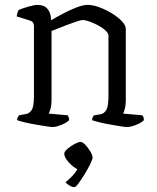

<svg xmlns="http://www.w3.org/2000/svg" viewBox="-20 -520 641 786"><path d="M196 0Q188 0 169 -3Q150 -6 126.5 -10Q103 -14 82 -19Q61 -24 50 -28Q50 -35 53 -40.5Q56 -46 58 -48L85 -53Q100 -55 109.5 -69.5Q119 -84 119 -126V-413Q119 -421 115.5 -427Q112 -433 102 -436L48 -453Q50 -463 51.5 -468Q53 -473 56 -479Q72 -486 96.5 -493Q121 -500 133 -500Q161 -500 175 -483Q189 -466 189 -437Q211 -450 238.5 -464.5Q266 -479 293 -489.5Q320 -500 339 -500Q361 -500 387.5 -490Q414 -480 438.5 -465Q463 -450 479 -433Q495 -416 495 -402V-110Q495 -89 491 -74.5Q487 -60 484 -55L563 -48Q569 -40 569 -28Q560 -18 537.5 -9Q515 0 500 0Q492 0 473.5 -3Q455 -6 432 -10Q409 -14 388.5 -19Q368 -24 357 -28Q357 -35 359.5 -40Q362 -45 365 -48L391 -52Q407 -55 415.5 -70.5Q424 -86 424 -126V-374Q424 -384 411.5 -395.5Q399 -407 381 -416.5Q363 -426 346 -432Q329 -438 319 -438Q312 -438 295 -432.5Q278 -427 257 -419Q236 -411 217.5 -403.5Q199 -396 191 -393V-111Q191 -90 187 -75.5Q183 -61 179 -55L257 -48Q263 -39 263 -28Q254 -18 231.5 -9Q209 0 196 0ZM285 246Q275 246 264.5 239.5Q254 233 248 226Q261 216 274.5 202Q288 188 297 173Q279 164 261 144Q243 124 243 109Q243 101 256 89.5Q269 78 285 69.5Q301 61 310 61Q318 61 329.5 73Q341 85 350 100.5Q359 116 359 125Q359 132 349.5 151.5Q340 171 326.5 193Q313 215 301.5 230.5Q290 246 285 246Z"/></svg>

Font: Texturina ExtraLight
Style: Regular
Weight: 200
Designer: Guillermo Torres Carreño
Foundry: Omnibus-Type
Version: Version 1.002; ttfautohint (v1.8.3)